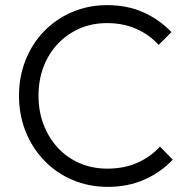

<svg xmlns="http://www.w3.org/2000/svg" viewBox="-20 -718 733 748"><path d="M400 10Q326 10 262.5 -17Q199 -44 152 -93Q105 -142 79.5 -206.5Q54 -271 54 -345Q54 -419 79.5 -483.5Q105 -548 151.5 -596Q198 -644 261 -671Q324 -698 397 -698Q476 -698 538.5 -670Q601 -642 648 -593L598 -543Q562 -583 511 -605.5Q460 -628 397 -628Q339 -628 290.5 -607Q242 -586 205.5 -547.5Q169 -509 149.5 -457.5Q130 -406 130 -345Q130 -284 150 -232Q170 -180 206 -141.5Q242 -103 291 -82Q340 -61 398 -61Q464 -61 515.5 -84Q567 -107 603 -147L653 -96Q607 -47 543 -18.5Q479 10 400 10Z"/></svg>

Font: Outfit-Light
Style: Regular
Weight: 300
Designer: Rodrigo Fuenzalida
Foundry: fragTYPE
Version: Version 1.000